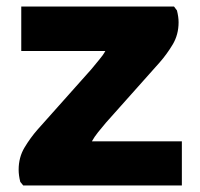

<svg xmlns="http://www.w3.org/2000/svg" viewBox="-20 -567 610 587"><path d="M51 0 42 -11Q37 -31 37 -48Q37 -86 55 -116Q73 -146 95 -171L259 -355Q270 -369 282.5 -383.5Q295 -398 302 -411H45V-547H512L521 -535Q526 -515 526 -499Q526 -461 508 -431Q490 -401 468 -376L304 -192Q292 -178 280 -163Q268 -148 261 -135H536V0Z"/></svg>

Font: Kufam
Style: Bold
Weight: 700
Designer: Wael Morcos, Artur Schmal
Foundry: Original Type
Version: Version 1.300; ttfautohint (v1.8.3)